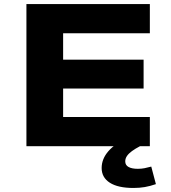

<svg xmlns="http://www.w3.org/2000/svg" viewBox="-20 -725 848 952"><path d="M111 0V-705H723V-560H293V-429H692V-286H293V-145H723V0ZM642 207Q565 207 524.5 181Q484 155 484 108Q484 63 517.5 24.5Q551 -14 619 -45L674 0Q651 12 634.5 24Q618 36 609.5 48.5Q601 61 601 75Q601 94 617.5 103Q634 112 663 112Q681 112 696.5 109Q712 106 730 101L753 188Q724 198 698 202.5Q672 207 642 207Z"/></svg>

Font: Nunito Sans 7pt Expanded ExtraBold
Style: Regular
Weight: 800
Width: 7
Designer: Vernon Adams
Foundry: Vernon Adams
Version: Version 3.101;gftools[0.9.27]